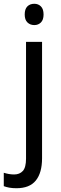

<svg xmlns="http://www.w3.org/2000/svg" viewBox="-60 -758 321 1018"><path d="M71 -681Q71 -710 85 -724Q99 -738 122 -738Q143 -738 157 -724Q171 -710 171 -681Q171 -653 157 -639Q143 -625 122 -625Q100 -625 85.5 -639Q71 -653 71 -681ZM27 240Q6 240 -10.5 237Q-27 234 -40 229V158Q-27 162 -13.5 164.5Q0 167 15 167Q44 167 61 148.5Q78 130 78 83V-536H163V81Q163 158 130 199Q97 240 27 240Z"/></svg>

Font: Noto Sans SemiCondensed
Style: Regular
Weight: 400
Width: 4
Designer: Monotype Design Team
Foundry: Monotype Imaging Inc.
Version: Version 2.013; ttfautohint (v1.8.4.7-5d5b)